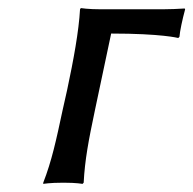

<svg xmlns="http://www.w3.org/2000/svg" viewBox="-20 -452 478 475"><path d="M146 -229 135 -180C119 -105 108 -54 87 0V3C87 3 102 0 137 0C171 0 184 3 184 3L187 0C190 -57 199 -104 215 -180L255 -369C380 -369 421 -358 421 -358L424 -361C425 -375 431 -403 438 -429L437 -431C421 -430 400 -429 381 -429H231C197 -429 180 -432 180 -432L178 -429C175 -375 162 -304 146 -229Z"/></svg>

Font: Libertinus Sans
Style: Italic
Weight: 400
Italic angle: -12°
Designer: Philipp H. Poll, Khaled Hosny
Foundry: Caleb Maclennan
Version: Version 7.050;RELEASE